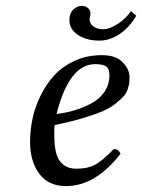

<svg xmlns="http://www.w3.org/2000/svg" viewBox="-20 -628 487 658"><path d="M355 -370.1Q355 -392.1 344 -400.1Q333 -408.2 306.2 -408.2Q216.8 -408.2 173.8 -237.3Q206.1 -241.2 234.9 -249.8Q263.7 -258.3 292.2 -273.2Q320.8 -288.1 337.9 -313.2Q355 -338.4 355 -370.1ZM167 -199.2Q166 -191.4 166 -165Q166 -101.1 185.5 -75.4Q205.1 -49.8 241.9 -49.8Q278.8 -49.8 304 -62.5Q329.1 -75.2 370.1 -117.2Q386.2 -117.2 393.1 -101.1Q307.1 9.8 206.1 9.8Q146 9.8 114.5 -32.7Q83 -75.2 83 -142.1Q83 -181.2 91.6 -221.7Q100.1 -262.2 119.6 -301.5Q139.2 -340.8 167 -370.8Q194.8 -400.9 236.8 -419.9Q278.8 -439 329.1 -439Q377 -439 400.4 -414.6Q423.8 -390.1 423.8 -365.2Q423.8 -352.1 423.3 -345.9Q422.9 -339.8 418.5 -325Q414.1 -310.1 405 -299.6Q396 -289.1 377.4 -273.9Q358.9 -258.8 332.5 -247.3Q306.2 -235.8 263.7 -223.1Q221.2 -210.4 167 -199.2ZM446.8 -574.2Q424.8 -535.2 390.9 -512Q356.9 -488.8 320.8 -488.8Q276.9 -488.8 247.3 -508.3Q217.8 -527.8 217.8 -558.1Q217.8 -583 231.4 -595.5Q245.1 -607.9 258.8 -607.9Q273.9 -607.9 282 -599.9Q290 -591.8 290 -581.1Q290 -576.2 288.6 -571Q287.1 -565.9 287.1 -561Q287.1 -546.9 300 -537.4Q313 -527.8 334 -527.8Q355 -527.8 382.6 -545.4Q410.2 -563 429.2 -589.8Z"/></svg>

Font: Linux Libertine
Style: Italic
Weight: 400
Italic angle: -12°
Designer: Philipp H. Poll
Foundry: Philipp H. Poll
Version: Version 5.1.6 ; ttfautohint (v0.9)